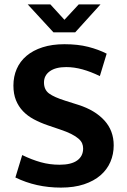

<svg xmlns="http://www.w3.org/2000/svg" viewBox="-20 -842 576 873"><path d="M273 -641Q334 -641 381 -629Q428 -617 465 -598L434 -496Q393 -516 355 -526.5Q317 -537 281 -537Q233 -537 206.5 -518Q180 -499 180 -467Q180 -434 203 -417Q226 -400 277 -384L337 -365Q412 -341 454.5 -294.5Q497 -248 497 -181Q497 -141 482 -106Q467 -71 437 -45Q407 -19 362 -4Q317 11 257 11Q144 11 50 -35L81 -137Q124 -116 165 -104.5Q206 -93 251 -93Q304 -93 331 -112.5Q358 -132 358 -167Q358 -179 353.5 -190Q349 -201 337 -211.5Q325 -222 304.5 -232.5Q284 -243 251 -254L198 -272Q163 -284 134 -299.5Q105 -315 84.5 -336.5Q64 -358 52.5 -386.5Q41 -415 41 -453Q41 -494 56 -528.5Q71 -563 100.5 -588Q130 -613 173.5 -627Q217 -641 273 -641ZM106 -822H209L273 -752L338 -822H437L322 -695H223Z"/></svg>

Font: Mukta Vaani
Style: Bold
Weight: 700
Designer: Noopur Datye, Girish Dalvi, Yashodeep Gholap, Pallavi Karambelkar
Foundry: Ek Type
Version: Version 2.538;PS 1.000;hotconv 16.6.51;makeotf.lib2.5.65220;